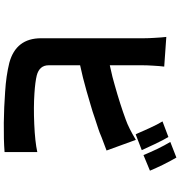

<svg xmlns="http://www.w3.org/2000/svg" viewBox="11 -901 947 1009"><g transform="rotate(90 484.5 -396.5)"><path d="M795 -677Q780 -713 763 -749Q743 -790 726 -818L808 -850Q824 -823 846 -779Q863 -744 877 -711ZM769 -668 686 -636Q684 -639 682 -644L654 -707Q634 -751 618 -777L700 -808Q715 -783 737 -737ZM779 53Q716 58 625 57Q543 56 462 50Q379 45 310 28Q181 -7 181 -139V-681Q181 -703 179 -734Q177 -774 174 -797L330 -786Q327 -763 325 -726Q323 -696 323 -671V-500L384 -514L424 -525Q528 -554 609 -584Q652 -599 715 -637L771 -483L702 -457Q674 -445 658 -440Q629 -430 600 -421Q566 -409 534 -400Q455 -376 388 -359L323 -344V-179Q323 -130 377 -116Q410 -108 470 -104Q543 -99 632 -103Q725 -107 779 -119Z"/></g></svg>

Font: Xiangcui Wave Sans Xiangcui Wave Sans
Style: Regular
Weight: 800
Width: 3
Version: Version 0.920;March 28, 2024;FontCreator 14.0.0.2814 64-bit